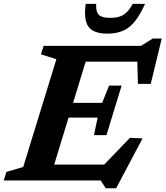

<svg xmlns="http://www.w3.org/2000/svg" viewBox="-44 -936 860 996"><path d="M248.5 -629 168.5 -654 182 -698H425.5L212 0H-24.5L-11 -44L76.5 -70ZM667 -659.5 690 -616H320L345 -698H687.5L748 -736H795L738 -501H671.5ZM504.5 40.5 478 0H132L157.5 -82H531.5L455.5 -39.5L630 -221L695.5 -218L558.5 40.5ZM508.5 -235H443.5L462.5 -326H231.5L255 -402.5H486L522 -492H587L547.5 -363.5ZM528 -843.5Q556.5 -843.5 577 -850.2Q597.5 -857 613.8 -873Q630 -889 644.5 -916H708.5Q682 -857 654 -823.2Q626 -789.5 592 -775.5Q558 -761.5 512.5 -761.5Q464.5 -761.5 437.2 -777.5Q410 -793.5 401.5 -827.5Q393 -861.5 400.5 -916H455Q453.5 -889 459.8 -873Q466 -857 482.8 -850.2Q499.5 -843.5 528 -843.5Z"/></svg>

Font: Newsreader 9pt SemiBold
Style: Italic
Weight: 600
Italic angle: -17°
Designer: Hugues Gentile
Foundry: Production Type
Version: Version 1.003